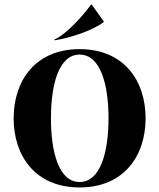

<svg xmlns="http://www.w3.org/2000/svg" viewBox="-20 -812 700 844"><path d="M330 12C524 12 620 -126 620 -292C620 -458 524 -596 330 -596C136 -596 40 -458 40 -292C40 -126 136 12 330 12ZM204 -292C204 -440 238 -572 330 -572C422 -572 457 -440 457 -292C457 -144 422 -12 330 -12C238 -12 204 -144 204 -292ZM380 -792C339 -735 266 -657 218 -638L221 -635C280 -643 385 -676 436 -715V-718L383 -792Z"/></svg>

Font: Beautique Display Medium
Style: Bold
Weight: 900
Designer: Nhat-Quang Ngo
Version: Version 1.100;Glyphs 3.2.3 (3260)